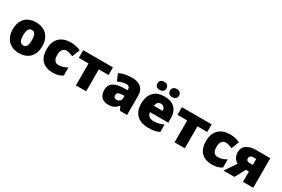

<svg xmlns="http://www.w3.org/2000/svg" viewBox="98 -1934 4571 3111"><g transform="rotate(30 2383.0 -378.5)"><path d="M595 -278C595 -461 479 -563 320 -563C147 -563 42 -461 42 -278C42 -93 157 10 317 10C489 10 595 -93 595 -278ZM237 -278C237 -372 261 -421 318 -421C378 -421 399 -372 399 -278C399 -183 378 -133 319 -133C260 -133 237 -183 237 -278Z M955 10C1031 10 1087 -9 1133 -39V-192C1084 -161 1026 -143 972 -143C914 -143 874 -179 874 -275C874 -368 913 -412 971 -412C1013 -412 1050 -399 1095 -379L1152 -521C1100 -547 1038 -563 971 -563C803 -563 679 -475 679 -274C679 -77 787 10 955 10Z M1757 -410V-553H1201V-410H1383V0H1575V-410Z M2118 -563C2017 -563 1937 -546 1873 -513L1928 -386C1982 -411 2038 -428 2082 -428C2123 -428 2149 -409 2149 -360V-352L2057 -349C1901 -342 1817 -287 1817 -169C1817 -48 1889 10 1985 10C2077 10 2120 -14 2167 -73H2171L2208 0H2341V-363C2341 -491 2258 -563 2118 -563ZM2150 -247V-204C2150 -157 2112 -126 2066 -126C2034 -126 2012 -143 2012 -180C2012 -220 2037 -242 2106 -245Z M2511 -690C2511 -638 2547 -614 2595 -614C2640 -614 2679 -638 2679 -690C2679 -743 2640 -767 2595 -767C2547 -767 2511 -743 2511 -690ZM2746 -690C2746 -638 2782 -614 2831 -614C2876 -614 2915 -638 2915 -690C2915 -743 2876 -767 2831 -767C2782 -767 2746 -743 2746 -690ZM2719 -563C2556 -563 2446 -472 2446 -273C2446 -76 2570 10 2737 10C2834 10 2892 -3 2945 -31V-169C2884 -140 2830 -127 2761 -127C2683 -127 2643 -167 2640 -225H2981V-310C2981 -479 2881 -563 2719 -563ZM2726 -433C2778 -433 2806 -394 2807 -345H2644C2649 -406 2682 -433 2726 -433Z M3603 -410V-553H3047V-410H3229V0H3421V-410Z M3935 10C4011 10 4067 -9 4113 -39V-192C4064 -161 4006 -143 3952 -143C3894 -143 3854 -179 3854 -275C3854 -368 3893 -412 3951 -412C3993 -412 4030 -399 4075 -379L4132 -521C4080 -547 4018 -563 3951 -563C3783 -563 3659 -475 3659 -274C3659 -77 3767 10 3935 10Z M4348 0 4453 -192H4509V0H4701V-553H4436C4287 -553 4194 -493 4194 -376C4194 -292 4236 -238 4287 -210L4145 0ZM4386 -370C4386 -402 4406 -428 4455 -428H4509V-317H4455C4402 -317 4386 -343 4386 -370Z"/></g></svg>

Font: Noto Sans UI Black
Style: Regular
Weight: 900
Designer: Monotype Design Team
Foundry: Monotype Imaging Inc.
Version: Version 1.901